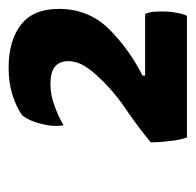

<svg xmlns="http://www.w3.org/2000/svg" viewBox="-24 -798 439 430"><g transform="rotate(-90 195.0 -583.5)"><path d="M151.4 -752.9Q137.7 -735.4 131.8 -709Q125 -682.6 128.9 -660.2Q150.4 -672.9 173.8 -680.7Q196.3 -689.5 221.7 -689.5Q248 -689.5 259.8 -679.7Q272.5 -669.9 272.5 -649.4Q272.5 -630.9 261.7 -613.3Q251 -595.7 233.4 -578.1Q202.1 -544.9 159.2 -516.6Q117.2 -487.3 90.8 -464.8Q90.8 -442.4 93.8 -421.9Q95.7 -400.4 101.6 -383.8Q192.4 -383.8 374 -383.8Q378.9 -393.6 380.9 -407.2Q383.8 -420.9 383.8 -440.4Q383.8 -453.1 382.8 -462.9Q380.9 -472.7 377.9 -477.5Q332 -477.5 240.2 -477.5Q240.2 -479.5 240.2 -483.4Q298.8 -512.7 344.7 -558.6Q389.6 -604.5 389.6 -670.9Q389.6 -728.5 353.5 -755.9Q318.4 -783.2 257.8 -783.2Q223.6 -783.2 196.3 -774.4Q168.9 -765.6 151.4 -752.9Z"/></g></svg>

Font: cl
Style: Bold Italic
Weight: 400
Designer: Mitja Miklavcic
Version: Version 7.504; 2011; Build 1022